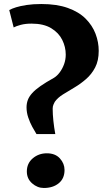

<svg xmlns="http://www.w3.org/2000/svg" viewBox="-20 -927 532 955"><path d="M161.5 -260Q152 -275 140.5 -296.2Q129 -317.5 120.5 -342.5Q112 -367.5 112 -393Q112 -412 118.2 -429.2Q124.5 -446.5 139.8 -463.5Q155 -480.5 181.5 -499Q208 -517.5 248.5 -540Q264 -549.5 277.2 -567.2Q290.5 -585 298.8 -607.8Q307 -630.5 307 -655.5Q307 -693.5 289.5 -728.8Q272 -764 234.5 -786.8Q197 -809.5 137 -809.5Q106.5 -809.5 83.8 -803.5Q61 -797.5 48 -790.5L26 -877Q38.5 -884 60 -890.8Q81.5 -897.5 112.8 -902.2Q144 -907 185.5 -907Q262.5 -907 317.2 -887.5Q372 -868 405.8 -834.2Q439.5 -800.5 455.2 -759Q471 -717.5 471 -674Q471 -625 453.2 -591.2Q435.5 -557.5 408.2 -533.8Q381 -510 350.5 -492Q320 -474 293.5 -457.5Q267 -441 252.5 -420.5Q250 -416 246 -407Q242 -398 242 -386.5Q242 -358.5 245.5 -325.8Q249 -293 255 -260ZM198 8Q166 8 139.8 -15Q113.5 -38 113.5 -74Q113.5 -114.5 143 -139.5Q172.5 -164.5 213 -164.5Q255 -164.5 278 -139Q301 -113.5 301 -81.5Q301 -39 272.2 -15.5Q243.5 8 198 8Z"/></svg>

Font: Merriweather 24pt Black
Style: Regular
Weight: 900
Designer: Eben Sorkin
Foundry: Eben Sorkin
Version: Version 2.100